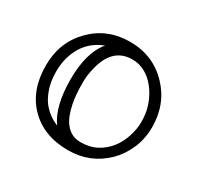

<svg xmlns="http://www.w3.org/2000/svg" viewBox="-120 -649 841 815"><g transform="rotate(30 300.5 -241.5)"><path d="M215.8 -439.9Q128.4 -406.2 100.6 -313.5Q90.8 -281.2 90.8 -240.7Q90.8 -200.2 100.1 -168Q109.4 -135.7 125 -111.3Q155.3 -65.9 209 -43.9Q160.2 -111.8 160.2 -243.2Q160.2 -374.5 215.8 -439.9ZM432.6 -415Q393.1 -446.8 346.2 -446.8Q251.5 -446.8 222.7 -335.4Q211.9 -294.4 211.9 -259.5Q211.9 -224.6 213.9 -200.4Q215.8 -176.3 220.7 -152.6Q225.6 -128.9 233.9 -106.9Q242.2 -85 255.4 -68.4Q284.2 -32.2 329.3 -32.2Q374.5 -32.2 408 -50Q441.4 -67.9 464.4 -97.2Q487.3 -126.5 499.3 -164.1Q511.2 -201.7 511.2 -233.4Q511.2 -265.1 505.9 -289.6Q500.5 -314 490.2 -336.9Q480 -359.9 465.3 -379.9Q450.7 -399.9 432.6 -415ZM562 -238.8Q562 -182.6 541 -133.8Q520 -85 484.4 -49.8Q408.7 23.9 300.8 23.9Q182.1 23.9 110.8 -48.3Q40 -120.1 40 -241.2Q40 -356 115.2 -431.6Q189.5 -506.8 300.8 -506.8Q414.1 -506.8 489.3 -427.7Q562 -351.6 562 -238.8Z"/></g></svg>

Font: Ribeye Marrow
Style: Regular
Weight: 400
Designer: Astigmatic (AOETI)
Foundry: Astigmatic (AOETI)
Version: Version 1.000